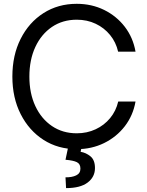

<svg xmlns="http://www.w3.org/2000/svg" viewBox="-20 -759 762 992"><path d="M376.5 11.7Q279.8 11.7 204.8 -36.4Q129.9 -84.5 86.9 -169.2Q43.9 -253.9 43.9 -363.3Q43.9 -473.6 86.7 -558.3Q129.4 -643.1 204.6 -691.2Q279.8 -739.3 376.5 -739.3Q453.6 -739.3 517.8 -707.8Q582 -676.3 624.8 -620.6Q667.5 -564.9 680.2 -492.2H590.3Q579.1 -541 548.8 -578.1Q518.6 -615.2 474.4 -636.2Q430.2 -657.2 376.5 -657.2Q303.7 -657.2 248.5 -619.9Q193.4 -582.5 162.6 -516.4Q131.8 -450.2 131.8 -363.3Q131.8 -276.9 162.6 -210.9Q193.4 -145 248.5 -107.7Q303.7 -70.3 376.5 -70.3Q429.7 -70.3 474.1 -91.1Q518.6 -111.8 549.1 -148.9Q579.6 -186 590.8 -234.4H680.2Q667.5 -162.1 624.8 -106.7Q582 -51.3 517.8 -19.8Q453.6 11.7 376.5 11.7ZM333 -2.9H402.3L396.5 25.4Q424.3 29.8 447.5 48.8Q470.7 67.9 470.7 109.4Q470.7 155.3 432.9 184.1Q395 212.9 321.3 212.9L318.4 157.2Q351.6 157.7 373.5 147.2Q395.5 136.7 395.5 112.3Q395.5 87.9 377.2 78.9Q358.9 69.8 318.4 66.4Z"/></svg>

Font: Inter Display
Style: Regular
Weight: 400
Designer: Rasmus Andersson
Foundry: rsms
Version: Version 4.000;git-37864ae